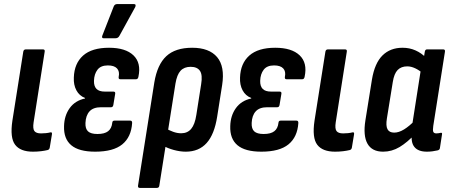

<svg xmlns="http://www.w3.org/2000/svg" viewBox="-20 -733 2198 938"><path d="M140.8 8Q79.4 8 53.8 -26Q28.1 -59.9 40.5 -143.2L93.7 -480.6Q95.7 -491.7 106.1 -491.7H189.7Q200.3 -491.7 198.3 -480.6L144.1 -135Q139.5 -104.2 148.1 -92.7Q156.7 -81.3 180.4 -81.3Q192 -81.3 204 -82.5Q216 -83.7 226 -86.3Q235.7 -88.7 233.7 -76.5L223 -11.7Q221.2 -2.2 212.8 0Q199.2 3.4 180.4 5.7Q161.5 8 140.8 8Z M444.9 8Q365.4 8 328 -23.6Q290.7 -55.2 292.9 -116.8Q294.1 -168 320.4 -204.7Q346.7 -241.4 395.1 -251.8L395.5 -254.2Q367.3 -265.2 353.1 -291.9Q338.9 -318.6 340.7 -354.4Q342.9 -423 385.8 -461.4Q428.8 -499.7 512.7 -499.7Q592.9 -499.7 631.8 -462.8Q670.6 -425.8 656.3 -358.5Q654.1 -345.9 644.9 -345.9H567.4Q558 -345.9 559.8 -357.5Q565.4 -384.1 551.6 -398.8Q537.9 -413.4 506.9 -413.4Q472.2 -413.4 456.2 -392.3Q440.1 -371.3 439.1 -338.1Q438.5 -311.8 451.4 -298.7Q464.2 -285.5 492.5 -285.5H534.1Q544.7 -285.5 542.7 -274.5L533.7 -220.1Q531.7 -209.1 522.7 -209.1H473.7Q435.8 -209.1 417.5 -189.1Q399.1 -169.2 397.5 -132.3Q396.3 -104 410.1 -91.2Q424 -78.4 456.2 -78.4Q490.7 -78.4 508.1 -91.9Q525.5 -105.4 528.4 -133.1Q529.1 -143.7 539.1 -143.7H616.3Q626.2 -143.7 625.5 -131.7Q621.1 -63.6 577.4 -27.8Q533.7 8 444.9 8ZM485.8 -546Q480.2 -546 479 -550.3Q477.8 -554.6 480.2 -559.8L535.7 -701.8Q538.5 -708.4 543 -710.8Q547.5 -713.2 553.9 -713.2H634.2Q641 -713.2 642.2 -708.7Q643.4 -704.2 640.6 -698.4L563.1 -557.4Q557.1 -546 543.4 -546Z M662.9 185Q652.9 185 654.3 174L733.9 -330.2Q748.3 -417.4 792.5 -458.6Q836.8 -499.7 918.9 -499.7Q1001.8 -499.7 1040.6 -454.1Q1079.3 -408.4 1065.3 -317.6L1041.1 -164Q1027.7 -77 989.7 -34.5Q951.7 8 887.4 8Q860 8 829.4 -0.3Q798.8 -8.6 776.2 -21.8L788.3 -106.8Q805.2 -96.8 825.2 -89.4Q845.2 -81.9 865.1 -81.9Q896 -81.9 914 -103.5Q932.1 -125.1 939.1 -171.2L962.7 -321.4Q970.3 -366.9 956.9 -386.8Q943.4 -406.6 911.5 -406.6Q879.9 -406.6 862.1 -387.4Q844.4 -368.1 837.3 -325.2L758.3 174Q756.9 185 746.4 185Z M1256.9 8Q1177.4 8 1140 -23.6Q1102.7 -55.2 1104.9 -116.8Q1106.1 -168 1132.4 -204.7Q1158.7 -241.4 1207.1 -251.8L1207.5 -254.2Q1179.3 -265.2 1165.1 -291.9Q1150.9 -318.6 1152.7 -354.4Q1154.9 -423 1197.8 -461.4Q1240.8 -499.7 1324.7 -499.7Q1404.9 -499.7 1443.8 -462.8Q1482.6 -425.8 1468.3 -358.5Q1466.1 -345.9 1456.9 -345.9H1379.4Q1370 -345.9 1371.8 -357.5Q1377.4 -384.1 1363.6 -398.8Q1349.9 -413.4 1318.9 -413.4Q1284.2 -413.4 1268.2 -392.3Q1252.1 -371.3 1251.1 -338.1Q1250.5 -311.8 1263.4 -298.7Q1276.2 -285.5 1304.5 -285.5H1346.1Q1356.7 -285.5 1354.7 -274.5L1345.7 -220.1Q1343.7 -209.1 1334.7 -209.1H1285.7Q1247.8 -209.1 1229.5 -189.1Q1211.1 -169.2 1209.5 -132.3Q1208.3 -104 1222.1 -91.2Q1236 -78.4 1268.2 -78.4Q1302.7 -78.4 1320.1 -91.9Q1337.5 -105.4 1340.4 -133.1Q1341.1 -143.7 1351.1 -143.7H1428.3Q1438.2 -143.7 1437.5 -131.7Q1433.1 -63.6 1389.4 -27.8Q1345.7 8 1256.9 8Z M1616.8 8Q1555.4 8 1529.8 -26Q1504.1 -59.9 1516.5 -143.2L1569.7 -480.6Q1571.7 -491.7 1582.1 -491.7H1665.7Q1676.3 -491.7 1674.3 -480.6L1620.1 -135Q1615.5 -104.2 1624.1 -92.7Q1632.7 -81.3 1656.4 -81.3Q1668 -81.3 1680 -82.5Q1692 -83.7 1702 -86.3Q1711.7 -88.7 1709.7 -76.5L1699 -11.7Q1697.2 -2.2 1688.8 0Q1675.2 3.4 1656.4 5.7Q1637.5 8 1616.8 8Z M1851.7 8Q1797.3 8 1775.3 -31Q1753.3 -70 1765.1 -144.8L1797.1 -344.4Q1810.5 -424.6 1848.6 -462.2Q1886.7 -499.7 1946.7 -499.7Q1980.9 -499.7 2010 -486.7Q2039.1 -473.7 2060.3 -451.8L2046.5 -374Q2028.1 -390.2 2008.1 -399.5Q1988.2 -408.8 1969.5 -408.8Q1940 -408.8 1922.7 -391.1Q1905.3 -373.3 1898.9 -332.2L1870.1 -154.1Q1864.3 -118.6 1873 -101.8Q1881.7 -85.1 1906 -85.1Q1928.4 -85.1 1953.9 -100.7Q1979.4 -116.2 2010.3 -147.9L2010.2 -80.4Q1970 -37.4 1932.2 -14.7Q1894.4 8 1851.7 8ZM2065.6 8Q2023.2 8 2004.6 -14.9Q1985.9 -37.7 1992.9 -84.5L1995.9 -103.9L1993.1 -118.5L2038.7 -410.4L2048.7 -439.4L2055.3 -480.2Q2057.3 -491.7 2066.1 -491.7H2145.1Q2155.7 -491.7 2153.7 -480.2L2096.7 -118Q2093.5 -96.2 2096.9 -88.7Q2100.3 -81.3 2111.9 -81.3Q2118.1 -81.3 2123.8 -82.3Q2129.4 -83.3 2133.6 -84.3Q2141.4 -85.3 2139.4 -76.3L2129.2 -10Q2128.2 -0.4 2117.4 1.8Q2105.1 4.6 2092.2 6.3Q2079.4 8 2065.6 8Z"/></svg>

Font: Sofia Sans Condensed
Style: Italic
Weight: 400
Italic angle: -9°
Designer: Botio Nikoltchev, Ani Petrova
Foundry: lettersoup
Version: Version 4.101